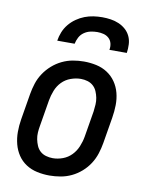

<svg xmlns="http://www.w3.org/2000/svg" viewBox="-84 -801 669 870"><g transform="rotate(10 250.0 -366.0)"><path d="M204 8Q175 8 147 2Q119 -4 96 -19Q73 -34 58 -56.5Q43 -79 36 -106Q29 -133 29 -162Q29 -191 34 -221L54 -341Q58 -365 66 -390Q74 -415 89 -437.5Q104 -460 124.5 -478Q145 -496 169 -507.5Q193 -519 218.5 -523.5Q244 -528 269 -528Q298 -528 326 -522Q354 -516 377 -501Q400 -486 415.5 -463.5Q431 -441 438 -414Q445 -387 444.5 -358Q444 -329 439 -299L419 -179Q415 -155 407 -130Q399 -105 384.5 -82.5Q370 -60 349.5 -42Q329 -24 305 -12.5Q281 -1 255 3.5Q229 8 204 8ZM205 -72Q228 -72 251 -80.5Q274 -89 291 -106.5Q308 -124 317.5 -147Q327 -170 331 -193L351 -313Q353 -329 354 -345Q355 -361 352 -376Q349 -391 343 -405Q337 -419 326 -429Q315 -439 300 -443.5Q285 -448 269 -448Q246 -448 222.5 -439.5Q199 -431 182 -413.5Q165 -396 156 -373Q147 -350 143 -327L123 -207Q120 -191 119 -175Q118 -159 121 -144Q124 -129 130 -115Q136 -101 147 -91Q158 -81 173.5 -76.5Q189 -72 205 -72ZM133 -600Q136 -620 144 -640Q152 -660 166 -677Q180 -694 198 -706.5Q216 -719 235.5 -726.5Q255 -734 275.5 -737Q296 -740 316 -740Q336 -740 355.5 -737Q375 -734 392.5 -726.5Q410 -719 424 -706.5Q438 -694 446 -677Q454 -660 455 -640Q456 -620 453 -600H373Q376 -615 372.5 -629.5Q369 -644 358.5 -653.5Q348 -663 334 -666.5Q320 -670 305 -670Q290 -670 274 -666.5Q258 -663 244.5 -653.5Q231 -644 223.5 -629.5Q216 -615 213 -600Z"/></g></svg>

Font: Iosevka Medium
Style: Italic
Weight: 500
Italic angle: -9°
Monospace: yes
Designer: Belleve Invis
Foundry: Belleve Invis
Version: Version 32.5.0; ttfautohint (v1.8.4)